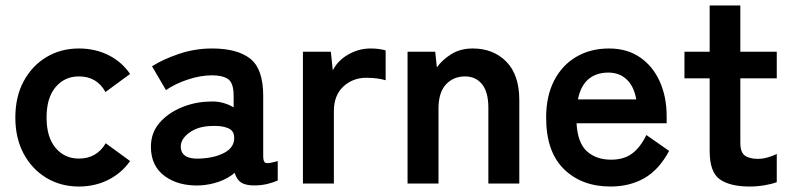

<svg xmlns="http://www.w3.org/2000/svg" viewBox="-20 -670 2884 701"><path d="M268 11Q202 11 149.5 -20.5Q97 -52 66.5 -108.5Q36 -165 36 -241Q36 -317 66.5 -373.5Q97 -430 149.5 -461.5Q202 -493 268 -493Q327 -493 375.5 -469Q424 -445 455 -400L365 -334Q334 -391 268 -391Q216 -391 183 -352Q150 -313 150 -241Q150 -169 183 -130Q216 -91 268 -91Q333 -91 366 -147L455 -82Q424 -38 375.5 -13.5Q327 11 268 11Z M710 7Q632 10 581.5 -27Q531 -64 531 -134Q531 -185 562 -221Q593 -257 642 -277.5Q691 -298 743 -299Q769 -301 792 -295Q815 -289 833 -278V-320Q833 -367 813 -381Q793 -395 754 -395Q712 -395 665.5 -379.5Q619 -364 586 -341L535 -428Q576 -454 634 -473.5Q692 -493 754 -493Q847 -493 894 -455.5Q941 -418 941 -320V-99Q941 -78 950.5 -75Q960 -72 994 -82V-11Q979 -4 956.5 1.5Q934 7 908 7Q877 7 860.5 -3.5Q844 -14 837 -39Q812 -18 779 -6.5Q746 5 710 7ZM708 -91Q764 -93 800.5 -113Q837 -133 835 -170Q834 -194 810.5 -203Q787 -212 752 -210Q703 -209 671 -185.5Q639 -162 640 -133Q642 -88 708 -91Z M1086 0V-481H1188L1195 -413Q1213 -449 1251.5 -471Q1290 -493 1333 -493Q1350 -493 1364 -491Q1378 -489 1388 -486V-377Q1375 -381 1357.5 -383.5Q1340 -386 1317 -386Q1268 -386 1233.5 -354Q1199 -322 1199 -264V0Z M1468 0V-481H1569L1575 -424Q1595 -452 1628 -472.5Q1661 -493 1706 -493Q1781 -493 1828.5 -445Q1876 -397 1876 -304V0H1763V-277Q1763 -334 1740 -362.5Q1717 -391 1678 -391Q1635 -391 1608 -361.5Q1581 -332 1581 -274V0Z M2209 11Q2104 11 2039 -52.5Q1974 -116 1974 -241Q1974 -319 2003 -375.5Q2032 -432 2084 -462.5Q2136 -493 2203 -493Q2270 -493 2317 -460.5Q2364 -428 2389 -372Q2414 -316 2414 -246V-220H2085Q2089 -148 2123 -117.5Q2157 -87 2211 -87Q2258 -87 2288 -109.5Q2318 -132 2340 -177L2423 -119Q2386 -50 2332.5 -19.5Q2279 11 2209 11ZM2090 -307H2303Q2295 -354 2268.5 -379.5Q2242 -405 2201 -405Q2157 -405 2128.5 -381Q2100 -357 2090 -307Z M2717 11Q2646 11 2608.5 -15Q2571 -41 2571 -119V-384H2479V-481H2571V-650H2683V-481H2816V-384H2683V-148Q2683 -114 2699.5 -102Q2716 -90 2747 -90Q2766 -90 2785.5 -96Q2805 -102 2816 -108V-5Q2798 2 2771 6.5Q2744 11 2717 11Z"/></svg>

Font: Zen Kaku Gothic New
Style: Bold
Weight: 700
Designer: Yoshimichi Ohira
Foundry: Positype
Version: Version 1.002